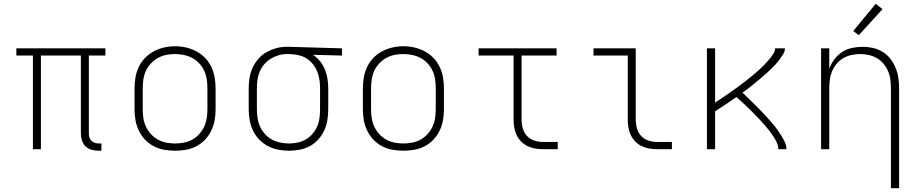

<svg xmlns="http://www.w3.org/2000/svg" viewBox="-20 -784 4840 1009"><path d="M498 8Q480 8 461.5 3Q443 -2 430 -14.5Q417 -27 411 -45Q405 -63 405 -81V-492H195V0H153V-492H66V-530H534V-492H447V-81Q447 -71 450 -61Q453 -51 460.5 -44Q468 -37 478 -33.5Q488 -30 498 -30H513V8Z M900 8Q871 8 842.5 3Q814 -2 788 -15.5Q762 -29 742 -50.5Q722 -72 709.5 -98Q697 -124 692 -152.5Q687 -181 687 -210V-320Q687 -349 692 -377.5Q697 -406 709.5 -432.5Q722 -459 742.5 -480Q763 -501 788.5 -514.5Q814 -528 842.5 -534.5Q871 -541 900 -541Q929 -541 957.5 -534.5Q986 -528 1011.5 -514.5Q1037 -501 1057.5 -480Q1078 -459 1090.5 -432.5Q1103 -406 1108 -377.5Q1113 -349 1113 -320V-210Q1113 -181 1108 -152.5Q1103 -124 1090.5 -98Q1078 -72 1058 -50.5Q1038 -29 1012 -15.5Q986 -2 957.5 3Q929 8 900 8ZM900 -30Q923 -30 946.5 -34.5Q970 -39 990.5 -50.5Q1011 -62 1027 -79.5Q1043 -97 1053 -118.5Q1063 -140 1066.5 -163.5Q1070 -187 1070 -210V-320Q1070 -344 1066.5 -367.5Q1063 -391 1053 -412.5Q1043 -434 1026.5 -451.5Q1010 -469 989 -480Q968 -491 944.5 -495.5Q921 -500 898 -500Q874 -500 851 -495Q828 -490 808 -478.5Q788 -467 772 -449.5Q756 -432 746.5 -411Q737 -390 733.5 -366.5Q730 -343 730 -320V-210Q730 -187 733.5 -163.5Q737 -140 747 -118.5Q757 -97 773 -79.5Q789 -62 809.5 -50.5Q830 -39 853.5 -34.5Q877 -30 900 -30Z M1499 8Q1470 8 1441.5 2.5Q1413 -3 1387.5 -16.5Q1362 -30 1342 -51Q1322 -72 1309.5 -98Q1297 -124 1292 -152.5Q1287 -181 1287 -210V-320Q1287 -348 1291.5 -375.5Q1296 -403 1307.5 -428Q1319 -453 1337.5 -474.5Q1356 -496 1380 -509.5Q1404 -523 1431 -530.5Q1458 -538 1485 -538Q1489 -538 1492.5 -538Q1496 -538 1500 -538L1777 -530V-492L1625 -496Q1646 -482 1662 -462Q1678 -442 1687.5 -418.5Q1697 -395 1701 -370Q1705 -345 1705 -320V-210Q1705 -182 1700.5 -153.5Q1696 -125 1684 -99Q1672 -73 1653 -51.5Q1634 -30 1609 -16.5Q1584 -3 1556 2.5Q1528 8 1499 8ZM1499 -30Q1522 -30 1545 -35Q1568 -40 1587.5 -51.5Q1607 -63 1622.5 -81Q1638 -99 1647 -120Q1656 -141 1659 -164Q1662 -187 1662 -210V-320Q1662 -342 1659 -363.5Q1656 -385 1648 -405.5Q1640 -426 1627 -443.5Q1614 -461 1596 -473.5Q1578 -486 1557 -492Q1536 -498 1514 -499L1500 -500Q1497 -500 1494 -500Q1491 -500 1488 -500Q1466 -500 1444 -493.5Q1422 -487 1403 -475.5Q1384 -464 1369 -446.5Q1354 -429 1345 -408Q1336 -387 1333 -365Q1330 -343 1330 -320V-210Q1330 -187 1333.5 -163.5Q1337 -140 1346.5 -119Q1356 -98 1372 -80Q1388 -62 1408.5 -51Q1429 -40 1452.5 -35Q1476 -30 1499 -30Z M2100 8Q2071 8 2042.5 3Q2014 -2 1988 -15.5Q1962 -29 1942 -50.5Q1922 -72 1909.5 -98Q1897 -124 1892 -152.5Q1887 -181 1887 -210V-320Q1887 -349 1892 -377.5Q1897 -406 1909.5 -432.5Q1922 -459 1942.5 -480Q1963 -501 1988.5 -514.5Q2014 -528 2042.5 -534.5Q2071 -541 2100 -541Q2129 -541 2157.5 -534.5Q2186 -528 2211.5 -514.5Q2237 -501 2257.5 -480Q2278 -459 2290.5 -432.5Q2303 -406 2308 -377.5Q2313 -349 2313 -320V-210Q2313 -181 2308 -152.5Q2303 -124 2290.5 -98Q2278 -72 2258 -50.5Q2238 -29 2212 -15.5Q2186 -2 2157.5 3Q2129 8 2100 8ZM2100 -30Q2123 -30 2146.5 -34.5Q2170 -39 2190.5 -50.5Q2211 -62 2227 -79.5Q2243 -97 2253 -118.5Q2263 -140 2266.5 -163.5Q2270 -187 2270 -210V-320Q2270 -344 2266.5 -367.5Q2263 -391 2253 -412.5Q2243 -434 2226.5 -451.5Q2210 -469 2189 -480Q2168 -491 2144.5 -495.5Q2121 -500 2098 -500Q2074 -500 2051 -495Q2028 -490 2008 -478.5Q1988 -467 1972 -449.5Q1956 -432 1946.5 -411Q1937 -390 1933.5 -366.5Q1930 -343 1930 -320V-210Q1930 -187 1933.5 -163.5Q1937 -140 1947 -118.5Q1957 -97 1973 -79.5Q1989 -62 2009.5 -50.5Q2030 -39 2053.5 -34.5Q2077 -30 2100 -30Z M2833 0Q2813 0 2792 -3.5Q2771 -7 2752.5 -16Q2734 -25 2719 -40Q2704 -55 2695 -74Q2686 -93 2682.5 -113.5Q2679 -134 2679 -155V-492H2495V-530H2905V-492H2721V-155Q2721 -132 2727.5 -109Q2734 -86 2749.5 -69.5Q2765 -53 2787.5 -45.5Q2810 -38 2833 -38H2911V0Z M3433 0Q3413 0 3392 -3.5Q3371 -7 3352.5 -16Q3334 -25 3319 -40Q3304 -55 3295 -74Q3286 -93 3282.5 -113.5Q3279 -134 3279 -155V-492H3099V-530H3321V-155Q3321 -132 3327.5 -109Q3334 -86 3349.5 -69.5Q3365 -53 3387.5 -45.5Q3410 -38 3433 -38H3511V0Z M3695 0V-530H3738V-245Q3749 -253 3760.5 -260Q3772 -267 3783 -274.5Q3794 -282 3805 -290Q3816 -298 3827 -305.5Q3838 -313 3849 -321Q3860 -329 3871 -337Q3882 -345 3892.5 -353.5Q3903 -362 3913.5 -370Q3924 -378 3934.5 -387Q3945 -396 3955 -404.5Q3965 -413 3975 -422.5Q3985 -432 3994.5 -441.5Q4004 -451 4013 -461Q4022 -471 4030.5 -482Q4039 -493 4046 -504.5Q4053 -516 4053 -530H4105Q4105 -514 4096 -499.5Q4087 -485 4077 -471.5Q4067 -458 4056 -446Q4045 -434 4033 -422.5Q4021 -411 4009 -400Q3997 -389 3984.5 -378.5Q3972 -368 3959.5 -357.5Q3947 -347 3934 -336.5Q3921 -326 3908 -316Q3895 -306 3882 -297Q3896 -284 3909.5 -270.5Q3923 -257 3937 -244Q3951 -231 3964 -217Q3977 -203 3990.5 -189.5Q4004 -176 4016.5 -161.5Q4029 -147 4041.5 -132.5Q4054 -118 4065 -102.5Q4076 -87 4086 -71Q4096 -55 4104.5 -37Q4113 -19 4113 0H4070Q4070 -18 4062.5 -34.5Q4055 -51 4045 -66Q4035 -81 4024.5 -95Q4014 -109 4002 -122.5Q3990 -136 3978 -149.5Q3966 -163 3953.5 -175.5Q3941 -188 3928.5 -200.5Q3916 -213 3903 -225.5Q3890 -238 3877 -250Q3864 -262 3850 -274Q3823 -255 3794.5 -236Q3766 -217 3738 -199V0Z M4662 205V-320Q4662 -343 4659 -366Q4656 -389 4647 -410Q4638 -431 4623 -449Q4608 -467 4588 -478.5Q4568 -490 4545.5 -495Q4523 -500 4500 -500Q4477 -500 4454.5 -495Q4432 -490 4412 -478.5Q4392 -467 4377 -449Q4362 -431 4353 -410Q4344 -389 4341 -366Q4338 -343 4338 -320V0H4295V-530H4338V-423Q4348 -450 4365 -472.5Q4382 -495 4405.5 -510.5Q4429 -526 4457 -532Q4485 -538 4513 -538Q4541 -538 4568 -532Q4595 -526 4618.5 -511.5Q4642 -497 4659 -475Q4676 -453 4686.5 -427.5Q4697 -402 4701 -375Q4705 -348 4705 -320V205ZM4493 -599 4464 -621 4582 -764 4618 -736Z"/></svg>

Font: Iosevka Curly XLtEx
Style: Regular
Weight: 200
Width: 7
Monospace: yes
Designer: Belleve Invis
Foundry: Belleve Invis
Version: Version 11.1.0; ttfautohint (v1.8.3)